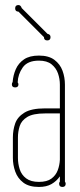

<svg xmlns="http://www.w3.org/2000/svg" viewBox="-20 -730 315 760"><path d="M237 -11Q240 -7 240 -3Q240 10 227 10Q214 10 214 -3Q214 -8 217 -11V-32Q204 -13 184 -1.5Q164 10 134 10Q95 10 72.5 -7Q50 -24 40.5 -50.5Q31 -77 31 -105V-186Q31 -215 40 -241Q49 -267 76.5 -284Q104 -301 158 -301H217V-395Q217 -418 209.5 -439.5Q202 -461 184 -475.5Q166 -490 134 -490Q89 -490 70 -463Q51 -436 50 -404Q53 -400 53 -396Q53 -384 40 -384Q27 -384 27 -396Q27 -402 30 -405Q32 -432 42.5 -456Q53 -480 75 -495Q97 -510 134 -510Q173 -510 195.5 -493Q218 -476 227.5 -450Q237 -424 237 -395ZM51 -105Q51 -82 58 -60Q65 -38 83.5 -24Q102 -10 134 -10Q166 -10 183.5 -23Q201 -36 208.5 -56Q216 -76 217 -98V-281H158Q111 -281 88 -267Q65 -253 58 -231Q51 -209 51 -186ZM168 -596Q180 -594 180 -583Q180 -570 167 -570Q154 -570 154 -583L53 -684Q40 -684 40 -697Q40 -710 53 -710Q62 -710 66 -698Z"/></svg>

Font: Wire One
Style: Regular
Weight: 400
Designer: Alexei Vanyashin, Gayaneh Bagdasaryan
Foundry: Cyreal
Version: Version 1.102; ttfautohint (v1.8.3)